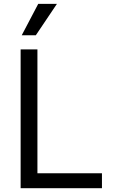

<svg xmlns="http://www.w3.org/2000/svg" viewBox="-20 -986 602 1006"><path d="M88.1 0V-727.3H176.1V-78.1H514.2V0ZM93.8 -801.1 180.4 -965.9H278.4L167.6 -801.1Z"/></svg>

Font: Inter UI
Style: Regular
Weight: 400
Designer: Rasmus Andersson
Foundry: rsms
Version: 3.2;8d6f07862